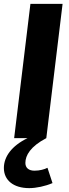

<svg xmlns="http://www.w3.org/2000/svg" viewBox="-44 -713 357 991"><path d="M195 0 279 -693H113L29 0H98C16 40 -24 96 -24 154C-24 217 25 258 107 258C143 258 190 248 227 232L201 153C186 161 161 168 134 168C104 168 87 153 87 128C87 89 113 43 195 0Z"/></svg>

Font: Fira Sans OT
Style: Bold Italic
Weight: 700
Italic angle: -8°
Designer: Carrois Corporate & Edenspiekermann
Foundry: Carrois Corporate GbR & Edenspiekermann AG
Version: Version 2.001